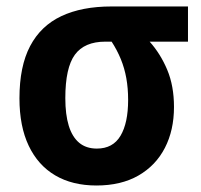

<svg xmlns="http://www.w3.org/2000/svg" viewBox="-20 -567 625 597"><path d="M521 -234.4Q521 -162.1 492.7 -107.2Q464.4 -52.2 410.4 -21.2Q356.4 9.8 279.8 9.8Q205.1 9.8 151.6 -21.7Q98.1 -53.2 69.3 -113.8Q40.5 -174.3 40.5 -261.2Q40.5 -360.8 73.7 -423.8Q106.9 -486.8 170.7 -516.8Q234.4 -546.9 326.7 -546.9H564.5V-437.5H445.3Q479 -399.9 500 -349.9Q521 -299.8 521 -234.4ZM183.1 -261.7Q183.1 -210.9 193.8 -176Q204.6 -141.1 226.3 -123Q248 -105 281.2 -105Q331.1 -105 354.7 -144.8Q378.4 -184.6 378.4 -256.3Q378.4 -292.5 372.8 -323.7Q367.2 -355 355.7 -383.1Q344.2 -411.1 327.1 -437.5H307.6Q242.7 -437.5 212.9 -397Q183.1 -356.4 183.1 -261.7Z"/></svg>

Font: Open Sans SemiCondensed
Style: Bold
Weight: 700
Width: 4
Designer: Monotype Design Team
Foundry: Monotype Imaging Inc.
Version: Version 3.003